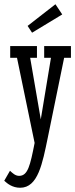

<svg xmlns="http://www.w3.org/2000/svg" viewBox="-48 -682 354 904"><path d="M47 202C131 202 152 87 177 -34L254 -410H286V-465H160V-410H192L144 -120L94 -410H126V-465H0V-410H32L115 -9C94 98 83 146 42 146C24 146 11 133 -1 122L-28 169C-14 182 10 202 47 202ZM213 -662 82 -560 103 -528 245 -614Z"/></svg>

Font: Stint Ultra Condensed
Style: Regular
Weight: 400
Width: 1
Designer: Astigmatic (AOETI)
Foundry: Astigmatic (AOETI)
Version: Version 1.000